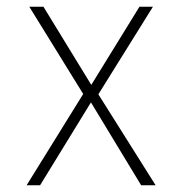

<svg xmlns="http://www.w3.org/2000/svg" viewBox="-20 -550 540 570"><path d="M59 0H99L250 -246L399 0H442L272 -270L434 -530H394L251 -298L109 -530H67L227 -271Z"/></svg>

Font: Noto Sans Mono ExtraCondensed ExtraLight
Style: Regular
Weight: 200
Width: 2
Designer: Monotype Design Team
Foundry: Monotype Imaging Inc.
Version: Version 2.014